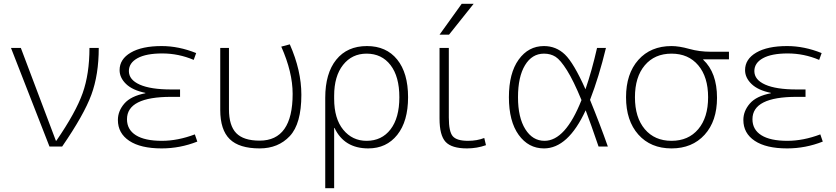

<svg xmlns="http://www.w3.org/2000/svg" viewBox="-20 -773 4409 1013"><path d="M277 -30Q380 -180 416 -281.5Q452 -383 452 -520H501Q501 -379 462 -273Q423 -167 308 0H241L38 -520H90L275 -30Z M747 -281V-283Q679 -297 645 -330Q611 -363 611 -403Q611 -461 670 -495.5Q729 -530 833 -530Q923 -530 1015 -493L1002 -457Q922 -491 836 -491Q751 -491 705.5 -466Q660 -441 660 -398Q660 -352 717.5 -326.5Q775 -301 883 -301H930V-262H883Q650 -262 650 -144Q650 -89 697 -59.5Q744 -30 834 -30Q918 -30 1008 -64L1021 -26Q930 10 833 10Q722 10 662 -30Q602 -70 602 -140Q602 -187 636 -226.5Q670 -266 747 -281Z M1464 -527 1509 -539Q1570 -401 1570 -273Q1570 -120 1509 -55Q1448 10 1350 10Q1242 10 1192 -39Q1142 -88 1142 -193V-520H1188V-197Q1188 -110 1226.5 -70.5Q1265 -31 1350 -31Q1524 -31 1524 -278Q1524 -392 1464 -527Z M1914 -490Q1837 -490 1790 -430.5Q1743 -371 1743 -268V-252Q1743 -147 1791 -88.5Q1839 -30 1914 -30Q1994 -30 2040.5 -90.5Q2087 -151 2087 -260Q2087 -369 2040.5 -429.5Q1994 -490 1914 -490ZM2133 -260Q2133 -133 2076 -61.5Q2019 10 1923 10Q1796 10 1745 -98H1743V220H1696V-257Q1696 -386 1754 -458Q1812 -530 1916 -530Q2018 -530 2075.5 -459Q2133 -388 2133 -260Z M2348 -520V-153Q2348 -78 2369 -54Q2390 -30 2449 -30Q2497 -30 2535 -45L2544 -7Q2496 10 2444 10Q2363 10 2331 -24.5Q2299 -59 2299 -147V-520ZM2299 -590 2416 -753H2479L2349 -590Z M3093 -246Q3145 -119 3187 0H3138Q3096 -123 3070 -191Q2977 10 2850 10Q2768 10 2716.5 -61.5Q2665 -133 2665 -260Q2665 -387 2716.5 -458.5Q2768 -530 2850 -530Q2914 -530 2960.5 -485.5Q3007 -441 3069 -302Q3103 -401 3130 -520H3177Q3140 -367 3093 -246ZM3048 -245Q3006 -347 2971.5 -402Q2937 -457 2911 -473.5Q2885 -490 2850 -490Q2787 -490 2750 -429Q2713 -368 2713 -260Q2713 -153 2751.5 -91.5Q2790 -30 2853 -30Q2963 -30 3048 -245Z M3523 -530Q3563 -530 3616.5 -515Q3670 -500 3730 -500H3826V-460H3690V-458Q3763 -390 3763 -257Q3763 -134 3697.5 -62Q3632 10 3523 10Q3413 10 3348 -63Q3283 -136 3283 -260Q3283 -384 3348 -457Q3413 -530 3523 -530ZM3382 -91.5Q3434 -30 3523 -30Q3612 -30 3664 -91.5Q3716 -153 3716 -260Q3716 -367 3664 -428.5Q3612 -490 3523 -490Q3434 -490 3382 -428.5Q3330 -367 3330 -260Q3330 -153 3382 -91.5Z M4047 -281V-283Q3979 -297 3945 -330Q3911 -363 3911 -403Q3911 -461 3970 -495.5Q4029 -530 4133 -530Q4223 -530 4315 -493L4302 -457Q4222 -491 4136 -491Q4051 -491 4005.5 -466Q3960 -441 3960 -398Q3960 -352 4017.5 -326.5Q4075 -301 4183 -301H4230V-262H4183Q3950 -262 3950 -144Q3950 -89 3997 -59.5Q4044 -30 4134 -30Q4218 -30 4308 -64L4321 -26Q4230 10 4133 10Q4022 10 3962 -30Q3902 -70 3902 -140Q3902 -187 3936 -226.5Q3970 -266 4047 -281Z"/></svg>

Font: Mplus 1p Light
Style: Regular
Weight: 300
Version: Version 1.061